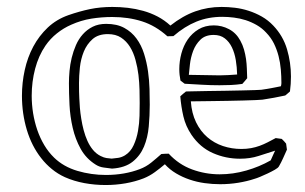

<svg xmlns="http://www.w3.org/2000/svg" viewBox="-20 -506 888 559"><path d="M619.6 -286.6Q632.3 -286.6 645 -287.4Q657.7 -288.1 670.4 -289.1Q669.9 -310.5 666.5 -331.1Q663.1 -351.6 655.3 -367.9Q647.5 -384.3 634.5 -394.3Q621.6 -404.3 602.1 -404.3Q577.6 -404.3 563.5 -390.4Q549.3 -376.5 542.2 -357.4Q535.2 -338.4 533 -318.8Q530.8 -299.3 529.8 -288.1ZM505.4 -271.5Q503.9 -279.8 502.9 -287.8Q502 -295.9 502 -304.7Q502 -327.6 508.1 -350.3Q514.2 -373 526.6 -391.1Q539.1 -409.2 558.1 -420.7Q577.1 -432.1 602.5 -432.1Q626 -432.1 646.7 -421.1Q667.5 -410.2 679.7 -387.7Q686.5 -375.5 690.4 -361.8Q694.3 -348.1 696.3 -334.2Q698.2 -320.3 698.7 -306.2Q699.2 -292 699.7 -278.3Q695.8 -273.9 692.6 -269.8Q689.5 -265.6 685.5 -261.7Q668.9 -259.3 652.3 -258.5Q635.7 -257.8 619.1 -257.8Q593.3 -257.8 568.1 -259.3Q543 -260.7 517.6 -262.2ZM302.7 -43.9Q314 -44.9 324 -46.4Q334 -47.9 343.8 -53.7Q360.4 -64 369.1 -83.3Q377.9 -102.5 381.8 -124.8Q385.7 -147 386.2 -168.9Q386.7 -190.9 386.7 -206.1Q386.7 -222.7 386.2 -244.1Q385.7 -265.6 383.1 -287.8Q380.4 -310.1 374.5 -331.5Q368.7 -353 358.4 -369.6Q348.1 -386.2 332.5 -396.5Q316.9 -406.7 293.9 -406.7Q266.1 -406.7 249.5 -392.1Q232.9 -377.4 224.1 -356Q215.3 -334.5 212.6 -309.6Q210 -284.7 210 -264.6Q210 -252 210.2 -239.5Q210.4 -227.1 210.9 -219.7Q211.4 -207.5 212.6 -192.1Q213.9 -176.8 216.6 -160.2Q219.2 -143.6 223.6 -127Q228 -110.4 234.6 -95.7Q241.2 -81.1 250.7 -69.6Q260.3 -58.1 272.9 -51.8Q282.7 -46.9 289.8 -45.9Q296.9 -44.9 307.6 -43.9ZM306.2 -15.1Q293.9 -16.6 281.5 -18.3Q269 -20 258.3 -26.9Q230.5 -44.4 214.8 -72.8Q199.2 -101.1 191.7 -133.8Q184.1 -166.5 182.4 -200.4Q180.7 -234.4 180.7 -263.7Q180.7 -280.3 182.4 -299.3Q184.1 -318.4 188.7 -337.6Q193.4 -356.9 201.2 -374.8Q209 -392.6 221.2 -406.2Q233.4 -419.9 250 -428.2Q266.6 -436.5 289.1 -436.5Q320.3 -436.5 341.8 -424.8Q363.3 -413.1 377.4 -393.8Q391.6 -374.5 399.4 -349.6Q407.2 -324.7 410.9 -298.6Q414.6 -272.5 415.3 -247.1Q416 -221.7 416 -201.2Q416 -169.9 413.1 -137.7Q410.2 -105.5 399.2 -79.1Q388.2 -52.7 366.2 -35.2Q344.2 -17.6 306.2 -15.1ZM815.4 -70.3Q809.6 -57.6 804.2 -45.4Q798.8 -33.2 792 -21.5Q789.6 -17.1 780 -11.7Q770.5 -6.3 759.3 -1Q748 4.4 737.3 8.8Q726.6 13.2 721.2 14.6Q699.2 22 673.6 26.1Q647.9 30.3 621.1 30.3Q598.1 30.3 575.4 27.1Q552.7 23.9 532 16.8Q511.2 9.8 492.7 -1.2Q474.1 -12.2 460 -27.8Q446.3 -16.1 430.9 -4.9Q415.5 6.3 398.4 13.2Q373.5 22.9 345.2 27.8Q316.9 32.7 287.6 32.7Q255.9 32.7 225.6 27.1Q195.3 21.5 168.9 9.8Q148.4 0.5 131.1 -13.7Q113.8 -27.8 100.1 -45.4Q72.3 -80.6 58.1 -127.9Q43.9 -175.3 43.9 -227.1Q43.9 -265.1 52 -302Q60.1 -338.9 76.9 -370.4Q93.8 -401.9 119.1 -425.8Q144.5 -449.7 179.2 -461.9Q211.4 -473.1 241.9 -479.5Q272.5 -485.8 307.1 -485.8Q329.6 -485.8 352.3 -483.2Q375 -480.5 397 -474.4Q418.9 -468.3 439 -457.8Q459 -447.3 476.1 -431.6Q512.2 -460 548.6 -472.9Q585 -485.8 625 -485.8Q644 -485.8 664.1 -483.4Q684.1 -481 703.9 -474.6Q723.6 -468.3 742.2 -457.8Q760.7 -447.3 775.9 -431.2Q804.2 -401.4 815.7 -362.5Q827.1 -323.7 827.1 -283.2Q827.1 -261.2 824.2 -239.7Q820.8 -236.8 817.6 -233.9Q814.5 -231 810.5 -228Q793.9 -224.6 777.6 -221.4Q761.2 -218.3 744.1 -215.8Q739.7 -215.3 724.4 -214.6Q709 -213.9 688.2 -213.4Q667.5 -212.9 643.8 -212.4Q620.1 -211.9 598.4 -211.7Q576.7 -211.4 559.8 -211.2Q543 -210.9 535.6 -210.9Q538.1 -176.3 550.8 -150.1Q563.5 -124 583.5 -106.7Q603.5 -89.4 629.2 -80.8Q654.8 -72.3 682.6 -72.3Q697.8 -72.3 710.9 -74.7Q724.1 -77.1 736.1 -81.5Q748 -85.9 759.5 -91.8Q771 -97.7 782.7 -104Q787.1 -103 791.5 -102.8Q795.9 -102.5 800.3 -101.6Q803.7 -98.1 806.9 -95Q810.1 -91.8 813 -87.9ZM781.2 -67.4Q756.8 -59.6 732.4 -51.8Q708 -43.9 678.7 -43.9Q637.2 -43.9 599.9 -60.3Q562.5 -76.7 537.6 -113.3Q520.5 -138.7 513.9 -167.2Q507.3 -195.8 504.9 -225.6Q508.8 -229.5 512.9 -232.7Q517.1 -235.8 521.5 -239.7Q526.9 -239.7 544.4 -240.2Q562 -240.7 585.4 -241Q608.9 -241.2 635 -241.7Q661.1 -242.2 683.8 -242.7Q706.5 -243.2 722.2 -243.7Q737.8 -244.1 740.7 -244.6Q750.5 -246.1 757.1 -247.1Q763.7 -248 769.5 -249.3Q775.4 -250.5 782 -251.7Q788.6 -252.9 797.9 -254.9Q799.3 -260.3 799.3 -264.2Q799.3 -283.7 797.6 -303.7Q795.9 -323.7 791 -342.8Q786.1 -361.8 777.6 -379.2Q769 -396.5 754.9 -411.1Q742.7 -424.3 727.3 -433.1Q711.9 -441.9 695.3 -447.3Q678.7 -452.6 661.1 -454.8Q643.6 -457 627 -457Q586.4 -457 552 -443.1Q517.6 -429.2 484.9 -400.9Q480.5 -400.9 476.1 -400.6Q471.7 -400.4 467.3 -400.4Q433.1 -431.2 393.6 -443.8Q354 -456.5 306.6 -456.5Q275.9 -456.5 245.8 -451.7Q215.8 -446.8 187.5 -434.1Q165 -424.3 145.8 -408.9Q126.5 -393.6 112.3 -373Q92.3 -343.8 82.3 -305.9Q72.3 -268.1 72.3 -227.1Q72.3 -201.7 76.4 -176.3Q80.6 -150.9 88.6 -127.4Q96.7 -104 108.9 -83.5Q121.1 -63 137.7 -46.9Q165 -20.5 205.3 -8.5Q245.6 3.4 288.6 3.4Q315.4 3.4 340.6 -1Q365.7 -5.4 387.2 -13.7Q405.3 -20.5 420.4 -32.7Q435.5 -44.9 449.7 -57.6Q455.1 -58.1 460.4 -58.3Q465.8 -58.6 471.2 -58.6Q500.5 -26.9 539.3 -12.7Q578.1 1.5 619.6 1.5Q658.7 1.5 697 -9.5Q735.4 -20.5 768.1 -39.1Q770.5 -44.4 771.7 -47.1Q772.9 -49.8 773.9 -52Q774.9 -54.2 776.1 -56.9Q777.3 -59.6 779.8 -64.9Z"/></svg>

Font: XB Kayhan Pook
Style: Regular
Weight: 700
Designer: Behnam
Foundry: Irmug
Version: Version 7.300 2009